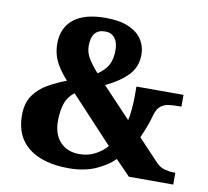

<svg xmlns="http://www.w3.org/2000/svg" viewBox="-81 -813 986 912"><g transform="rotate(10 412.5 -357.0)"><path d="M307 10Q183 10 114 -43.5Q45 -97 45 -200Q45 -259 71.5 -296.5Q98 -334 140 -357.5Q182 -381 227 -398Q185 -445 168 -482.5Q151 -520 151 -564Q151 -640 203 -682Q255 -724 357 -724Q426 -724 469.5 -704.5Q513 -685 533.5 -653Q554 -621 554 -582Q554 -523 517.5 -483.5Q481 -444 409 -409L546 -264Q551 -286 554 -318.5Q557 -351 557 -382V-428H784V-371H765Q742 -371 721 -368Q700 -365 684 -352Q668 -339 659 -309Q652 -282 641.5 -253.5Q631 -225 617 -194L718 -87Q736 -69 758 -63Q780 -57 801 -57H810V0H596L525 -73Q492 -39 436.5 -14.5Q381 10 307 10ZM364 -458Q399 -481 414 -509.5Q429 -538 429 -581Q429 -618 412.5 -639Q396 -660 366 -660Q300 -660 300 -580Q300 -547 317.5 -518.5Q335 -490 364 -458ZM345 -65Q388 -65 422 -83.5Q456 -102 477 -127L273 -346Q241 -321 229.5 -285Q218 -249 218 -203Q218 -138 252.5 -101.5Q287 -65 345 -65Z"/></g></svg>

Font: Noto Serif Telugu ExtraBold
Style: Regular
Weight: 800
Designer: Jelle Bosma - Monotype Design Team
Foundry: Monotype Imaging Inc.
Version: Version 2.005; ttfautohint (v1.8.4.7-5d5b)